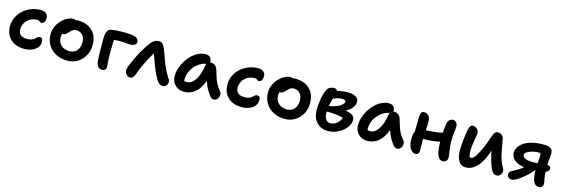

<svg xmlns="http://www.w3.org/2000/svg" viewBox="26 -1447 6993 2392"><g transform="rotate(15 3522.5 -251.0)"><path d="M284 9Q206 9 151.5 -20Q97 -49 68.5 -100.5Q40 -152 40 -220Q40 -282 65.5 -335Q91 -388 135.5 -428Q180 -468 238 -490.5Q296 -513 361 -513Q388 -513 409.5 -504Q431 -495 443 -477.5Q455 -460 455 -432Q455 -402 442 -381.5Q429 -361 406 -361Q393 -361 386.5 -366.5Q380 -372 373.5 -377.5Q367 -383 349 -383Q299 -383 259 -360Q219 -337 196 -298.5Q173 -260 173 -214Q173 -186 184.5 -165Q196 -144 220.5 -132Q245 -120 285 -120Q325 -120 347.5 -129.5Q370 -139 383 -151.5Q396 -164 407 -174Q418 -184 435 -184Q456 -184 466 -171Q476 -158 476 -132Q476 -91 451.5 -59.5Q427 -28 383 -9.5Q339 9 284 9Z M840 12Q756 12 691.5 -22Q627 -56 590.5 -116.5Q554 -177 554 -254Q554 -307 575.5 -353.5Q597 -400 631 -435.5Q665 -471 704 -491Q743 -511 778 -511Q793 -511 805.5 -506.5Q818 -502 826 -492Q834 -482 834 -465Q834 -435 821.5 -411.5Q809 -388 770 -373Q745 -360 726 -342Q707 -324 696 -301Q685 -278 685 -253Q685 -188 726 -148.5Q767 -109 835 -109Q893 -109 929 -149Q965 -189 965 -256Q965 -315 934.5 -349.5Q904 -384 852 -384Q826 -384 809.5 -372Q793 -360 773 -340Q758 -325 748.5 -315Q739 -305 729 -300Q719 -295 704 -295Q688 -295 676 -307Q664 -319 664 -352Q664 -379 679 -406.5Q694 -434 719.5 -456.5Q745 -479 776 -493Q807 -507 840 -507Q920 -507 977.5 -476.5Q1035 -446 1065.5 -390.5Q1096 -335 1096 -258Q1096 -181 1062 -120Q1028 -59 970.5 -23.5Q913 12 840 12Z M1283 10Q1253 10 1234 -14.5Q1215 -39 1211 -76Q1209 -93 1207.5 -122Q1206 -151 1205.5 -185.5Q1205 -220 1204.5 -255Q1204 -290 1204 -319.5Q1204 -349 1204 -368Q1204 -427 1218.5 -461.5Q1233 -496 1272 -503Q1304 -508 1343.5 -510.5Q1383 -513 1424 -513Q1469 -513 1515.5 -509.5Q1562 -506 1588 -493Q1606 -483 1615 -468.5Q1624 -454 1624 -438Q1624 -411 1601 -398Q1578 -385 1549 -385Q1528 -385 1508.5 -387Q1489 -389 1466 -391Q1443 -393 1411 -393Q1372 -393 1342 -388.5Q1312 -384 1277 -376L1340 -425Q1335 -386 1333 -337Q1331 -288 1331 -226Q1331 -182 1333 -143.5Q1335 -105 1337 -77Q1339 -49 1339 -36Q1339 -12 1323 -1Q1307 10 1283 10Z M1649 12Q1630 12 1614.5 1.5Q1599 -9 1589.5 -26Q1580 -43 1580 -62Q1580 -84 1592.5 -117.5Q1605 -151 1624 -191.5Q1643 -232 1662 -272Q1680 -308 1701 -344Q1722 -380 1743 -411Q1764 -442 1781 -464Q1801 -489 1826.5 -504Q1852 -519 1882 -519Q1912 -519 1928.5 -502.5Q1945 -486 1960 -453Q1972 -426 1984 -392.5Q1996 -359 2009 -323.5Q2022 -288 2035 -254Q2053 -212 2066.5 -185Q2080 -158 2090.5 -140.5Q2101 -123 2110 -110Q2121 -95 2126.5 -84.5Q2132 -74 2132 -58Q2132 -39 2123 -23.5Q2114 -8 2099 1Q2084 10 2065 10Q2045 10 2026 -4.5Q2007 -19 1990.5 -44.5Q1974 -70 1959 -100Q1948 -123 1932.5 -160.5Q1917 -198 1900.5 -241.5Q1884 -285 1870 -325Q1856 -365 1849 -391L1890 -396Q1872 -376 1848.5 -338Q1825 -300 1799.5 -251Q1774 -202 1751 -150.5Q1728 -99 1712 -50Q1702 -21 1687 -4.5Q1672 12 1649 12Z M2349 10Q2299 10 2262 -10Q2225 -30 2204 -66.5Q2183 -103 2183 -151Q2183 -201 2199.5 -252.5Q2216 -304 2245 -351Q2274 -398 2313 -434.5Q2352 -471 2397 -492Q2442 -513 2489 -513Q2522 -513 2544 -493Q2566 -473 2566 -436Q2566 -421 2557.5 -412.5Q2549 -404 2535 -401Q2469 -391 2419 -351.5Q2369 -312 2340.5 -256.5Q2312 -201 2312 -141Q2312 -120 2315.5 -102.5Q2319 -85 2330 -58L2267 -149Q2291 -130 2308.5 -123Q2326 -116 2351 -116Q2407 -116 2453 -184Q2499 -252 2519 -382Q2523 -404 2538 -416.5Q2553 -429 2574 -429Q2608 -429 2632 -409Q2656 -389 2664 -358Q2679 -308 2692 -266.5Q2705 -225 2725.5 -187.5Q2746 -150 2780 -109Q2792 -95 2792.5 -76Q2793 -57 2785.5 -37.5Q2778 -18 2763.5 -5.5Q2749 7 2728 7Q2711 7 2700.5 0.5Q2690 -6 2682 -15Q2661 -42 2644 -67.5Q2627 -93 2613 -123.5Q2599 -154 2587 -193.5Q2575 -233 2565 -286L2612 -289Q2594 -205 2565.5 -147.5Q2537 -90 2501.5 -55.5Q2466 -21 2427 -5.5Q2388 10 2349 10Z M3088 9Q3010 9 2955.5 -20Q2901 -49 2872.5 -100.5Q2844 -152 2844 -220Q2844 -282 2869.5 -335Q2895 -388 2939.5 -428Q2984 -468 3042 -490.5Q3100 -513 3165 -513Q3192 -513 3213.5 -504Q3235 -495 3247 -477.5Q3259 -460 3259 -432Q3259 -402 3246 -381.5Q3233 -361 3210 -361Q3197 -361 3190.5 -366.5Q3184 -372 3177.5 -377.5Q3171 -383 3153 -383Q3103 -383 3063 -360Q3023 -337 3000 -298.5Q2977 -260 2977 -214Q2977 -186 2988.5 -165Q3000 -144 3024.5 -132Q3049 -120 3089 -120Q3129 -120 3151.5 -129.5Q3174 -139 3187 -151.5Q3200 -164 3211 -174Q3222 -184 3239 -184Q3260 -184 3270 -171Q3280 -158 3280 -132Q3280 -91 3255.5 -59.5Q3231 -28 3187 -9.5Q3143 9 3088 9Z M3644 12Q3560 12 3495.5 -22Q3431 -56 3394.5 -116.5Q3358 -177 3358 -254Q3358 -307 3379.5 -353.5Q3401 -400 3435 -435.5Q3469 -471 3508 -491Q3547 -511 3582 -511Q3597 -511 3609.5 -506.5Q3622 -502 3630 -492Q3638 -482 3638 -465Q3638 -435 3625.5 -411.5Q3613 -388 3574 -373Q3549 -360 3530 -342Q3511 -324 3500 -301Q3489 -278 3489 -253Q3489 -188 3530 -148.5Q3571 -109 3639 -109Q3697 -109 3733 -149Q3769 -189 3769 -256Q3769 -315 3738.5 -349.5Q3708 -384 3656 -384Q3630 -384 3613.5 -372Q3597 -360 3577 -340Q3562 -325 3552.5 -315Q3543 -305 3533 -300Q3523 -295 3508 -295Q3492 -295 3480 -307Q3468 -319 3468 -352Q3468 -379 3483 -406.5Q3498 -434 3523.5 -456.5Q3549 -479 3580 -493Q3611 -507 3644 -507Q3724 -507 3781.5 -476.5Q3839 -446 3869.5 -390.5Q3900 -335 3900 -258Q3900 -181 3866 -120Q3832 -59 3774.5 -23.5Q3717 12 3644 12Z M4204 18Q4150 18 4111.5 -0.5Q4073 -19 4048 -50Q4023 -81 4012 -120.5Q4001 -160 4001 -202Q4001 -246 4007 -298.5Q4013 -351 4025 -398.5Q4037 -446 4056 -478Q4063 -492 4077 -501.5Q4091 -511 4109 -515.5Q4127 -520 4144 -520Q4162 -520 4173 -509.5Q4184 -499 4184 -476Q4184 -459 4175.5 -433.5Q4167 -408 4155.5 -373.5Q4144 -339 4135.5 -294.5Q4127 -250 4127 -195Q4127 -149 4145.5 -116.5Q4164 -84 4207 -84Q4239 -84 4268 -99.5Q4297 -115 4317.5 -142.5Q4338 -170 4344 -205L4355 -186Q4337 -192 4307 -198Q4277 -204 4242 -207.5Q4207 -211 4173.5 -212.5Q4140 -214 4116 -211L4121 -288Q4159 -289 4194.5 -299Q4230 -309 4258.5 -324Q4287 -339 4304 -356.5Q4321 -374 4321 -390Q4321 -401 4309.5 -408Q4298 -415 4275 -415Q4241 -415 4211.5 -406.5Q4182 -398 4156 -388Q4130 -378 4104 -371Q4086 -369 4072.5 -379.5Q4059 -390 4060 -408Q4060 -430 4078 -446.5Q4096 -463 4120 -471Q4174 -495 4225 -503.5Q4276 -512 4320 -512Q4364 -512 4395.5 -502Q4427 -492 4444 -472Q4461 -452 4461 -425Q4461 -392 4441 -361.5Q4421 -331 4385.5 -305.5Q4350 -280 4305 -261Q4260 -242 4209 -232L4228 -292Q4276 -293 4319.5 -289Q4363 -285 4397.5 -275Q4432 -265 4452 -245.5Q4472 -226 4472 -196Q4472 -157 4449.5 -118.5Q4427 -80 4389 -49.5Q4351 -19 4303 -0.5Q4255 18 4204 18Z M4713 10Q4663 10 4626 -10Q4589 -30 4568 -66.5Q4547 -103 4547 -151Q4547 -201 4563.5 -252.5Q4580 -304 4609 -351Q4638 -398 4677 -434.5Q4716 -471 4761 -492Q4806 -513 4853 -513Q4886 -513 4908 -493Q4930 -473 4930 -436Q4930 -421 4921.5 -412.5Q4913 -404 4899 -401Q4833 -391 4783 -351.5Q4733 -312 4704.5 -256.5Q4676 -201 4676 -141Q4676 -120 4679.5 -102.5Q4683 -85 4694 -58L4631 -149Q4655 -130 4672.5 -123Q4690 -116 4715 -116Q4771 -116 4817 -184Q4863 -252 4883 -382Q4887 -404 4902 -416.5Q4917 -429 4938 -429Q4972 -429 4996 -409Q5020 -389 5028 -358Q5043 -308 5056 -266.5Q5069 -225 5089.5 -187.5Q5110 -150 5144 -109Q5156 -95 5156.5 -76Q5157 -57 5149.5 -37.5Q5142 -18 5127.5 -5.5Q5113 7 5092 7Q5075 7 5064.5 0.5Q5054 -6 5046 -15Q5025 -42 5008 -67.5Q4991 -93 4977 -123.5Q4963 -154 4951 -193.5Q4939 -233 4929 -286L4976 -289Q4952 -178 4910 -112Q4868 -46 4816.5 -18Q4765 10 4713 10Z M5333 11Q5303 11 5280.5 -10Q5258 -31 5245.5 -68.5Q5233 -106 5233 -157Q5233 -216 5249 -249Q5265 -282 5285 -294Q5295 -302 5309.5 -304.5Q5324 -307 5342 -307Q5415 -307 5491.5 -314.5Q5568 -322 5632 -346L5674 -243Q5624 -221 5565 -210Q5506 -199 5444.5 -195.5Q5383 -192 5325 -192L5251 -213Q5251 -272 5253 -334Q5255 -396 5255 -448Q5255 -477 5265.5 -498Q5276 -519 5301 -519Q5342 -519 5363 -493Q5384 -467 5384 -418Q5384 -395 5382.5 -365Q5381 -335 5379 -303Q5377 -271 5375.5 -242.5Q5374 -214 5374 -195Q5374 -152 5375 -114Q5376 -76 5376 -39Q5376 -18 5364 -3.5Q5352 11 5333 11ZM5681 11Q5647 11 5627.5 -18.5Q5608 -48 5599 -98.5Q5590 -149 5590 -210Q5590 -306 5595 -364.5Q5600 -423 5606 -457Q5611 -484 5630 -502Q5649 -520 5675 -520Q5701 -520 5718 -499.5Q5735 -479 5735 -452Q5735 -416 5728 -371.5Q5721 -327 5721 -268Q5721 -215 5726 -173.5Q5731 -132 5736.5 -101.5Q5742 -71 5742 -48Q5742 -24 5725 -6.5Q5708 11 5681 11Z M5982 12Q5944 12 5919.5 -4.5Q5895 -21 5880.5 -49Q5866 -77 5860 -111Q5854 -145 5854 -180Q5854 -210 5857 -247Q5860 -284 5864 -321.5Q5868 -359 5873 -391.5Q5878 -424 5882 -443Q5888 -478 5901 -496Q5914 -514 5932 -514Q5952 -514 5970 -504Q5988 -494 5999.5 -478Q6011 -462 6011 -443Q6011 -427 6006.5 -399.5Q6002 -372 5996.5 -338.5Q5991 -305 5986.5 -271Q5982 -237 5982 -207Q5982 -187 5984 -167Q5986 -147 5992 -133.5Q5998 -120 6011 -120Q6037 -120 6067.5 -165Q6098 -210 6130 -283Q6151 -328 6164.5 -369.5Q6178 -411 6190 -443.5Q6202 -476 6216.5 -495Q6231 -514 6254 -514Q6289 -514 6310 -494Q6331 -474 6335 -441Q6340 -414 6346.5 -375.5Q6353 -337 6361 -299Q6369 -261 6375 -235Q6388 -185 6403.5 -153.5Q6419 -122 6430.5 -100.5Q6442 -79 6442 -59Q6442 -41 6432.5 -25.5Q6423 -10 6408 -0.5Q6393 9 6374 9Q6347 9 6327.5 -11.5Q6308 -32 6292.5 -70Q6277 -108 6262 -160Q6252 -197 6243.5 -236Q6235 -275 6228 -313Q6221 -351 6217 -384L6275 -392Q6270 -374 6261.5 -346Q6253 -318 6240 -282.5Q6227 -247 6211 -205Q6185 -138 6148 -89Q6111 -40 6068.5 -14Q6026 12 5982 12Z M6925 12Q6891 12 6871.5 -7Q6852 -26 6843 -56Q6839 -72 6835 -95Q6831 -118 6829.5 -144Q6828 -170 6828 -193Q6828 -211 6829.5 -235.5Q6831 -260 6833 -286.5Q6835 -313 6837 -336.5Q6839 -360 6839 -374Q6839 -391 6832 -397.5Q6825 -404 6808 -404Q6792 -404 6770.5 -401Q6749 -398 6730 -393Q6695 -384 6666 -366.5Q6637 -349 6637 -328Q6637 -308 6652.5 -295Q6668 -282 6698.5 -275Q6729 -268 6778 -268Q6798 -268 6822.5 -270Q6847 -272 6871 -275.5Q6895 -279 6913 -280.5Q6931 -282 6938 -282Q6964 -282 6981.5 -275.5Q6999 -269 6999 -244Q6999 -219 6976.5 -204.5Q6954 -190 6918.5 -184Q6883 -178 6842 -178H6723Q6662 -178 6613.5 -195.5Q6565 -213 6537.5 -245.5Q6510 -278 6510 -321Q6510 -352 6527 -385Q6544 -418 6583 -448Q6622 -478 6687 -496Q6731 -508 6768.5 -511.5Q6806 -515 6853 -515Q6896 -515 6920.5 -504Q6945 -493 6955 -475Q6965 -457 6965 -434Q6965 -409 6962 -379Q6959 -349 6955.5 -318.5Q6952 -288 6952 -259Q6952 -235 6954 -205Q6956 -175 6958.5 -146.5Q6961 -118 6965 -100Q6968 -84 6971.5 -69Q6975 -54 6975 -47Q6975 -22 6960.5 -5Q6946 12 6925 12ZM6569 11Q6547 11 6529 -4.5Q6511 -20 6511 -46Q6511 -61 6521.5 -74Q6532 -87 6560 -101Q6606 -123 6651 -155Q6696 -187 6734 -228L6824 -177Q6797 -146 6762 -112.5Q6727 -79 6691 -51Q6655 -23 6623 -6Q6591 11 6569 11Z"/></g></svg>

Font: Shantell Sans SemiBold
Style: Regular
Weight: 600
Designer: Stephen Nixon, Anya Danilova, Shantell Martin
Foundry: Arrow Type
Version: Version 1.011;[c5ecc13dd]